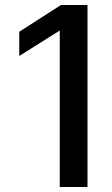

<svg xmlns="http://www.w3.org/2000/svg" viewBox="-20 -748 449 768"><path d="M330 -728H224L57 -621V-524L216 -624H219V0H330Z"/></svg>

Font: Wafeq Medium
Style: Regular
Weight: 500
Designer: Rasmus Andersson & Azza Alameddine
Foundry: Google & TypeTogether
Version: Version 3.000;January 28, 2025;FontCreator 15.0.0.3014 64-bi